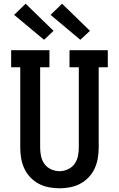

<svg xmlns="http://www.w3.org/2000/svg" viewBox="-20 -1005 640 1033"><path d="M300 8Q271 8 242.5 2.5Q214 -3 188.5 -16.5Q163 -30 143 -51Q123 -72 111 -98Q99 -124 94 -152.5Q89 -181 89 -210V-643H40V-735H246V-643H196V-210Q196 -187 201 -164Q206 -141 219.5 -122.5Q233 -104 255 -94Q277 -84 300 -84Q323 -84 345 -94Q367 -104 380.5 -122.5Q394 -141 399 -164Q404 -187 404 -210V-643H354V-735H560V-643H511V-210Q511 -181 506 -152.5Q501 -124 489 -98Q477 -72 457 -51Q437 -30 411.5 -16.5Q386 -3 357.5 2.5Q329 8 300 8ZM412 -791 252 -925 314 -985 464 -839ZM217 -791 56 -925 118 -985 268 -839Z"/></svg>

Font: Iosevka Etoile Semibold
Style: Regular
Weight: 600
Designer: Belleve Invis
Foundry: Belleve Invis
Version: Version 22.1.2; ttfautohint (v1.8.4)